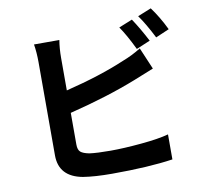

<svg xmlns="http://www.w3.org/2000/svg" viewBox="-94 -958 1187 1104"><g transform="rotate(-10 500.0 -406.0)"><path d="M738 -810Q778 -750 818 -673L737 -639Q694 -728 659 -778ZM856 -855Q901 -794 937 -719L858 -685Q814 -772 777 -823ZM307 -767Q299 -719 299 -663V-474Q502 -524 645 -585Q703 -607 754 -639L808 -512Q712 -473 691 -465Q521 -398 299 -343V-158Q299 -127 313.5 -114.5Q328 -102 364 -95Q409 -89 486.5 -89Q564 -89 667 -98.5Q770 -108 828 -124V22Q687 43 472 43Q372 43 304 32Q167 7 167 -118V-663Q167 -719 159 -767Z"/></g></svg>

Font: Swei Fan Sans CJK TC
Style: Bold
Weight: 700
Version: Version 2.130